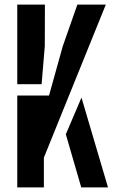

<svg xmlns="http://www.w3.org/2000/svg" viewBox="-20 -820 498 840"><path d="M55.5 0V-402H194.5L254.5 -617.5L318.5 -800H443L172 -130.5V0ZM55.5 -451.5V-800H176.5L176 -618.5L162 -451.5ZM335.5 0 268 -232.5 336.5 -393 452.5 0Z"/></svg>

Font: Big Shoulders Stencil Text
Style: Bold
Weight: 700
Designer: Patric King
Foundry: XO Type Co
Version: Version 1.000